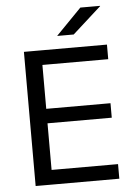

<svg xmlns="http://www.w3.org/2000/svg" viewBox="-57 -868 636 911"><g transform="rotate(-5 261.5 -412.5)"><path d="M75.5 0V-639H157.5V0ZM100 0V-69.5H474V0ZM122.5 -291.5V-360.5H463.5V-291.5ZM99.5 -569.5V-639H471V-569.5ZM360.5 -825H454.5V-823.5L318 -700.5H240V-701.5Z"/></g></svg>

Font: Anek Odia Medium
Style: Regular
Weight: 400
Version: Version 1.003